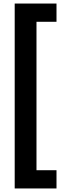

<svg xmlns="http://www.w3.org/2000/svg" viewBox="-20 -886 374 1084"><path d="M63 178H299V75H186V-763H299V-866H63Z"/></svg>

Font: Noto Sans Malayalam UI Condensed
Style: Bold
Weight: 700
Width: 3
Designer: Jelle Bosma - Monotype Design Team
Foundry: Monotype Imaging Inc.
Version: Version 2.104